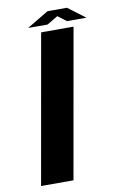

<svg xmlns="http://www.w3.org/2000/svg" viewBox="-91 -862 564 912"><g transform="rotate(-10 191.0 -406.0)"><path d="M187.5 0H31.2L158.2 -718.8H314.5ZM205.6 -812.5H299.3L382.3 -750H288.6L247.1 -781.2L194.8 -750H101.1Z"/></g></svg>

Font: Signwood
Style: Italic
Weight: 400
Italic angle: -10°
Designer: GGBotNet
Foundry: GGBotNet
Version: 0.95